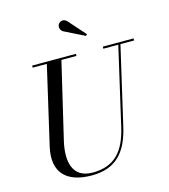

<svg xmlns="http://www.w3.org/2000/svg" viewBox="-139 -1084 1063 1208"><g transform="rotate(-15 392.0 -480.0)"><path d="M367 -908.5 500 -842.5 508 -851.5 409.5 -963C388.5 -983.5 363 -974 353.5 -957.5C344 -941 351 -918 367 -908.5ZM124 -750V-736.5H216L99 -230C61 -66 146 15 309 15C467 15 542.5 -73 578.5 -230L695.5 -736.5H784.5V-750H584V-736.5H681.5L565 -230C530.5 -80 460 -1 319 -1C185 -1 165 -115 194 -240L311 -736.5H409V-750Z"/></g></svg>

Font: Bodoni* 16pt
Style: Italic
Weight: 400
Italic angle: -13°
Version: Version 2.3